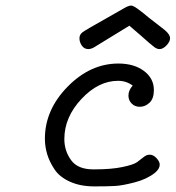

<svg xmlns="http://www.w3.org/2000/svg" viewBox="-20 -664 630 689"><path d="M141.1 -166Q141.1 -270 222.7 -353Q304.2 -436 404.8 -436Q460.9 -436 496.6 -409.4Q532.2 -382.8 532.2 -340.8Q532.2 -310.1 516.6 -295.4Q501 -280.8 481.9 -280.8Q463.9 -280.8 452.4 -292.5Q440.9 -304.2 440.9 -320.8Q440.9 -339.8 456.1 -356.9Q433.1 -374 403.8 -374Q333 -374 272 -308.6Q210.9 -243.2 210.9 -165Q210.9 -123 234.9 -89.6Q258.8 -56.2 314.9 -56.2H318.8Q379.9 -56.2 419.9 -64.7Q460 -73.2 472.4 -82.5Q484.9 -91.8 495.4 -100.3Q505.9 -108.9 517.1 -108.9Q530.3 -108.9 541.7 -96.4Q553.2 -84 553.2 -73.2Q553.2 -58.1 536.1 -43.9Q507.3 -21 463.1 -9.5Q418.9 2 392.6 3.4Q366.2 4.9 318.8 4.9Q268.1 4.9 231 -12Q193.8 -28.8 175.5 -56.4Q157.2 -84 149.2 -111.1Q141.1 -138.2 141.1 -166ZM265.1 -526.9Q265.1 -540 276.6 -548.6Q288.1 -557.1 361.3 -598.1Q402.3 -621.1 428.2 -636.2Q442.4 -644 450.2 -644H451.2Q460 -644 486.3 -623Q493.2 -618.2 512.2 -602.1Q546.4 -575.2 571.3 -556.2Q590.3 -540 590.3 -526.9Q590.3 -514.6 577.6 -501.2Q564.9 -487.8 552.2 -487.8Q543.5 -487.8 533.2 -495.4Q522.9 -502.9 483.4 -538.1Q459.5 -559.1 444.3 -571.8L317.4 -494.1Q307.6 -488.3 297.4 -487.8Q282.2 -487.8 273.7 -500.2Q265.1 -512.7 265.1 -526.9Z"/></svg>

Font: CMU Typewriter Text Variable Width
Style: Italic
Weight: 500
Italic angle: -14.04°
Version: Version 0.7.0